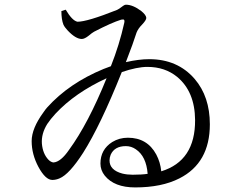

<svg xmlns="http://www.w3.org/2000/svg" viewBox="-20 -779 1040 826"><path d="M550.8 -27.3Q589.8 -27.3 615.2 -31.2Q609.4 -106.4 564.5 -136.7Q544.9 -150.4 521.5 -150.4Q472.7 -150.4 456.1 -113.3Q451.2 -100.6 451.2 -88.9Q451.2 -46.9 506.8 -32.2Q527.3 -27.3 550.8 -27.3ZM277.3 -134.8Q359.4 -247.1 438.5 -442.4Q302.7 -379.9 218.8 -290Q197.3 -266.6 183.6 -246.1Q157.2 -204.1 160.2 -161.1Q164.1 -117.2 188.5 -91.8Q199.2 -81.1 210 -80.1Q241.2 -82 277.3 -134.8ZM244.1 -731.4 262.7 -737.3Q291 -689.5 313.5 -685.5Q355.5 -685.5 483.4 -736.3Q489.3 -738.3 509.8 -753.9Q516.6 -758.8 521.5 -758.8Q551.8 -758.8 587.9 -731.4Q608.4 -714.8 609.4 -702.1Q609.4 -692.4 591.8 -673.8Q574.2 -656.2 567.4 -638.7Q554.7 -597.7 521.5 -511.7Q577.1 -524.4 622.1 -524.4Q744.1 -524.4 817.4 -439.5Q882.8 -363.3 882.8 -244.1Q882.8 -78.1 752 -11.7Q675.8 27.3 561.5 27.3Q471.7 27.3 430.7 -23.4Q412.1 -46.9 412.1 -75.2Q412.1 -135.7 462.9 -168Q493.2 -186.5 530.3 -186.5Q613.3 -186.5 652.3 -114.3Q669.9 -81.1 673.8 -42Q820.3 -86.9 819.3 -262.7Q818.4 -384.8 742.2 -448.2Q689.5 -491.2 614.3 -491.2Q569.3 -491.2 503.9 -468.8Q412.1 -239.3 337.9 -122.1Q278.3 -29.3 236.3 -11.7Q220.7 -4.9 205.1 -4.9Q175.8 -4.9 145.5 -60.5Q116.2 -115.2 116.2 -171.9Q116.2 -226.6 167 -295.9Q174.8 -307.6 182.6 -316.4Q276.4 -420.9 425.8 -482.4Q442.4 -489.3 457 -494.1Q493.2 -585 514.6 -680.7Q517.6 -695.3 509.8 -695.3Q505.9 -695.3 501 -694.3Q460 -681.6 384.8 -642.6Q376 -637.7 362.3 -626Q343.8 -611.3 332 -611.3Q305.7 -611.3 271.5 -647.5Q257.8 -662.1 252.9 -672.9Q244.1 -695.3 244.1 -731.4Z"/></svg>

Font: GenYoMin JP Regular
Style: Regular
Weight: 400
Version: Version 1.001;PS 1;hotconv 16.6.51;makeotf.lib2.5.65220 DEVE